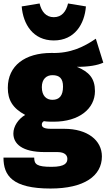

<svg xmlns="http://www.w3.org/2000/svg" viewBox="-25 -859 615 1106"><path d="M285 -626C405 -626 462 -720 470 -822L367 -839C356 -792 330 -760 285 -760C240 -760 214 -792 203 -839L100 -822C108 -720 165 -626 285 -626ZM527 -636C461 -591 382 -550 271 -554C119 -554 20 -481 20 -353C20 -284 47 -236 120 -197C81 -174 52 -132 52 -90C52 -31 102 17 232 17H306C350 17 363 37 363 56C363 78 352 102 272 102C188 102 172 88 172 49H-5C-5 153 47 227 266 227C459 227 562 155 562 42C562 -51 479 -117 345 -117H268C219 -117 216 -132 216 -142C216 -150 220 -157 228 -161C246 -158 264 -158 285 -158C431 -158 522 -233 522 -334C522 -408 488 -445 418 -474C488 -474 537 -483 570 -498ZM277 -426C318 -426 338 -407 338 -360C338 -308 317 -284 277 -284C243 -284 216 -306 216 -357C216 -403 242 -426 277 -426Z"/></svg>

Font: Fira Sans Heavy
Style: Regular
Weight: 900
Designer: bBox Type GmbH & Carrois Corporate GbR & Edenspiekermann AG
Foundry: bBox Type GmbH & Carrois Corporate GbR & Edenspiekermann AG
Version: Version 4.300;PS 004.300;hotconv 1.0.88;makeotf.lib2.5.64775